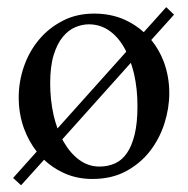

<svg xmlns="http://www.w3.org/2000/svg" viewBox="-20 -499 540 551"><path d="M479.5 -457 414.1 -384.3Q437 -356.4 450.2 -321.3Q465.8 -278.8 465.8 -231.9Q465.8 -188.5 451.9 -144.8Q438 -101.1 410.4 -65.4Q382.8 -29.8 341.6 -7.6Q300.3 14.6 245.1 14.6Q197.8 14.6 159.2 -4.4Q130.4 -18.1 106.4 -40.5L40.5 32.7L17.6 11.7L85.4 -64Q62.5 -93.3 48.8 -130.4Q33.7 -172.4 33.7 -219.2Q33.7 -264.6 48.6 -307.9Q63.5 -351.1 91.6 -384.8Q119.6 -418.5 159.7 -439.2Q199.7 -460 250 -460Q298.3 -460 337.9 -442.4Q368.7 -428.2 392.6 -406.7L457 -478.5ZM342.3 -350.6Q341.3 -353.5 339.8 -356.2Q338.4 -358.9 336.9 -361.3Q318.8 -393.6 293 -411.4Q267.1 -429.2 234.9 -429.2Q215.8 -429.2 196 -420.9Q176.3 -412.6 160.2 -393.1Q144 -373.5 134 -341.1Q124 -308.6 124 -259.8Q124 -212.9 133.8 -168.5Q136.2 -158.7 138.9 -149.2Q141.6 -139.6 145 -130.4ZM158.7 -99.1 162.6 -92.3Q181.2 -59.6 207.3 -40.3Q233.4 -21 265.6 -21Q289.6 -21 309.8 -30Q330.1 -39.1 344.2 -59.6Q358.4 -80.1 366.5 -113.3Q374.5 -146.5 374.5 -194.3Q374.5 -219.2 372.1 -242.2Q369.6 -265.1 364.7 -287.1Q362.8 -295.4 360.4 -303.2Q357.9 -311 355.5 -318.8Z"/></svg>

Font: Tai Heritage Pro
Style: Regular
Weight: 400
Designer: Faah Baccam, Walt Agee, Victor Gaultney, Annie Olsen
Foundry: SIL International
Version: Version 2.600